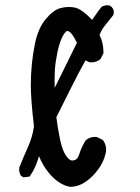

<svg xmlns="http://www.w3.org/2000/svg" viewBox="-20 -720 540 742"><path d="M54.2 -64.5Q54.2 -71.8 55.2 -74.2Q70.8 -113.3 88.1 -151.9Q105.5 -190.4 111.3 -231.4Q99.1 -335.4 99.1 -390.6Q99.1 -473.6 115.2 -551.8Q127.4 -610.8 156.2 -645.5Q185.1 -680.7 211.9 -688Q228.5 -692.9 246.1 -692.9Q255.9 -692.9 266.1 -691.4Q293.9 -687.5 335.9 -643.1L362.3 -680.7L372.6 -693.4Q383.3 -699.7 394.5 -699.7Q398.4 -699.7 404.3 -698.7Q408.7 -695.8 411.1 -693.4Q419.9 -684.6 419.9 -672.4Q419.9 -668.5 418.5 -662.6L386.2 -622.1Q372.1 -605 364.7 -584.5Q379.9 -554.7 379.9 -516.6V-514.6L368.7 -492.2L367.2 -491.2Q353.5 -479 333 -479Q330.1 -479 325.2 -479.5L310.5 -486.8Q280.8 -433.6 253.4 -378.2Q226.1 -322.8 197.8 -267.1Q203.1 -223.6 211.9 -182.1Q221.7 -132.8 241.2 -110.4Q250.5 -99.6 260.3 -99.6Q262.2 -99.6 267.1 -100.8Q272 -102.1 276.9 -106.4Q282.7 -112.8 286.6 -125Q294.4 -150.9 311.5 -178.2Q320.3 -185.5 329.3 -188.2Q338.4 -190.9 346.7 -190.9Q350.1 -190.9 354.5 -190.4L377.4 -179.2L378.4 -177.7Q390.1 -162.1 390.1 -141.6Q390.1 -136.7 389.6 -134.3Q380.9 -83.5 336.9 -39.1Q295.4 2 252 2H251.5Q210.9 -4.4 173.8 -45.9Q146 -77.6 130.9 -116.2Q126.5 -102.5 121.6 -89.4Q112.3 -64 96.2 -40.5L94.2 -37.6L70.3 -34.7L60.5 -41.5L59.6 -43Q54.2 -52.7 54.2 -64.5ZM243.7 -599.6Q242.7 -600.1 240.7 -600.1Q236.8 -600.1 233.6 -596.7Q230.5 -593.3 227.5 -588.9Q206.5 -557.1 195.3 -480.5Q190.9 -450.7 190.9 -413.1Q190.9 -397.5 191.4 -380.4L277.3 -554.7Q258.3 -594.2 243.7 -599.6Z"/></svg>

Font: Bakudai
Style: Bold
Weight: 700
Version: Version 1.48